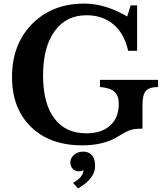

<svg xmlns="http://www.w3.org/2000/svg" viewBox="-20 -800 916 1070"><path d="M438 10Q258 10 152.5 -93Q47 -196 47 -371Q47 -553 159 -666.5Q271 -780 450 -780Q566 -780 689 -708L708 -770H744V-517H694Q674 -611 613.5 -663Q553 -715 462 -715Q348 -715 284 -626Q220 -537 220 -379Q220 -224 282.5 -140.5Q345 -57 462 -57Q546 -57 594 -100.5Q642 -144 642 -221Q642 -267 617.5 -289Q593 -311 537 -315V-355H861V-315Q812 -315 793 -293.5Q774 -272 774 -216V-83Q730 -83 707 -75.5Q684 -68 630 -35Q554 10 438 10ZM415 250 387 219Q445 187 445 147Q435 155 418 155Q399 155 385.5 141Q372 127 372 105Q372 81 392.5 63Q413 45 444 45Q475 45 492.5 65.5Q510 86 510 124Q510 196 415 250Z"/></svg>

Font: Libre Baskerville
Style: Bold
Weight: 700
Designer: Pablo Impallari, Rodrigo Fuenzalida
Foundry: Pablo Impallari, Rodrigo Fuenzalida
Version: Version 1.000